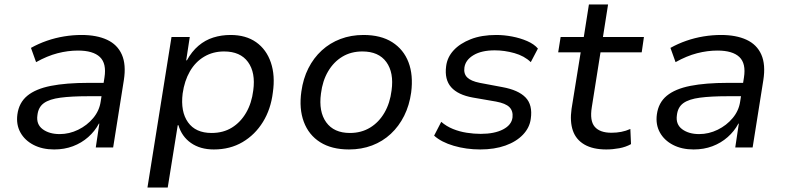

<svg xmlns="http://www.w3.org/2000/svg" viewBox="-20 -662 3529 862"><path d="M223 9Q170 9 130.5 -11.5Q91 -32 71.5 -67.5Q52 -103 58 -148Q65 -201 102.5 -232Q140 -263 208.5 -276.5Q277 -290 377 -290H460L451 -230H375Q301 -230 251.5 -223.5Q202 -217 177 -199Q152 -181 148 -145Q142 -104 171.5 -82Q201 -60 248 -60Q291 -60 331 -79.5Q371 -99 398.5 -132Q426 -165 432 -206L449 -314Q459 -377 428.5 -406Q398 -435 330 -435Q285 -435 238.5 -423Q192 -411 142 -383L119 -447Q153 -466 190.5 -479Q228 -492 267.5 -498.5Q307 -505 346 -505Q414 -505 460.5 -483.5Q507 -462 527 -417Q547 -372 536 -302L488 0H410L426 -107H424Q406 -73 376 -46.5Q346 -20 307.5 -5.5Q269 9 223 9Z M642 180 750 -496H832L816 -391H819Q841 -431 871 -456.5Q901 -482 937.5 -493.5Q974 -505 1015 -505Q1084 -505 1130 -472.5Q1176 -440 1196 -381.5Q1216 -323 1205 -247Q1196 -172 1160.5 -114.5Q1125 -57 1069 -24Q1013 9 940 9Q879 9 837.5 -20Q796 -49 781 -100H778L733 180ZM930 -65Q982 -65 1021 -89Q1060 -113 1085 -156Q1110 -199 1117 -256Q1128 -336 1093.5 -383.5Q1059 -431 986 -431Q936 -431 896.5 -407.5Q857 -384 832.5 -341.5Q808 -299 800 -242Q790 -161 824 -113Q858 -65 930 -65Z M1547 9Q1469 9 1417.5 -23.5Q1366 -56 1344 -115Q1322 -174 1333 -251Q1341 -309 1364.5 -355.5Q1388 -402 1424.5 -435.5Q1461 -469 1508.5 -487Q1556 -505 1612 -505Q1690 -505 1741 -472.5Q1792 -440 1814 -382.5Q1836 -325 1826 -247Q1818 -189 1794.5 -142Q1771 -95 1734.5 -61Q1698 -27 1650.5 -9Q1603 9 1547 9ZM1551 -65Q1602 -65 1641.5 -89Q1681 -113 1706 -156Q1731 -199 1738 -256Q1749 -336 1714.5 -383.5Q1680 -431 1607 -431Q1556 -431 1517 -407.5Q1478 -384 1453 -341.5Q1428 -299 1421 -242Q1410 -161 1444.5 -113Q1479 -65 1551 -65Z M2136 9Q2073 9 2017 -7.5Q1961 -24 1929 -53L1961 -115Q1984 -95 2013.5 -83Q2043 -71 2075.5 -66Q2108 -61 2138 -61Q2200 -61 2238.5 -81Q2277 -101 2281 -135Q2284 -164 2267 -181Q2250 -198 2207 -206L2103 -224Q2036 -236 2005.5 -270.5Q1975 -305 1983 -365Q1988 -405 2016.5 -436Q2045 -467 2093.5 -486Q2142 -505 2208 -505Q2243 -505 2279.5 -498Q2316 -491 2347 -477.5Q2378 -464 2395 -444L2363 -383Q2334 -411 2289.5 -423.5Q2245 -436 2201 -436Q2142 -436 2106 -414.5Q2070 -393 2065 -359Q2061 -331 2077.5 -314.5Q2094 -298 2134 -290L2235 -271Q2307 -258 2339.5 -224.5Q2372 -191 2363 -129Q2358 -89 2328 -57.5Q2298 -26 2249 -8.5Q2200 9 2136 9Z M2702 9Q2642 9 2604 -13Q2566 -35 2552 -75.5Q2538 -116 2546 -173L2587 -427H2486L2497 -496H2601L2624 -642H2710L2687 -496H2871L2861 -427H2676L2637 -181Q2627 -120 2650 -93Q2673 -66 2725 -66Q2748 -66 2769 -70Q2790 -74 2810 -83L2813 -15Q2790 -2 2760.5 3.5Q2731 9 2702 9Z M3094 9Q3041 9 3001.5 -11.5Q2962 -32 2942.5 -67.5Q2923 -103 2929 -148Q2936 -201 2973.5 -232Q3011 -263 3079.5 -276.5Q3148 -290 3248 -290H3331L3322 -230H3246Q3172 -230 3122.5 -223.5Q3073 -217 3048 -199Q3023 -181 3019 -145Q3013 -104 3042.5 -82Q3072 -60 3119 -60Q3162 -60 3202 -79.5Q3242 -99 3269.5 -132Q3297 -165 3303 -206L3320 -314Q3330 -377 3299.5 -406Q3269 -435 3201 -435Q3156 -435 3109.5 -423Q3063 -411 3013 -383L2990 -447Q3024 -466 3061.5 -479Q3099 -492 3138.5 -498.5Q3178 -505 3217 -505Q3285 -505 3331.5 -483.5Q3378 -462 3398 -417Q3418 -372 3407 -302L3359 0H3281L3297 -107H3295Q3277 -73 3247 -46.5Q3217 -20 3178.5 -5.5Q3140 9 3094 9Z"/></svg>

Font: Nunito Sans 7pt
Style: Italic
Weight: 400
Italic angle: -9°
Designer: Vernon Adams
Foundry: Vernon Adams
Version: Version 3.101;gftools[0.9.27]